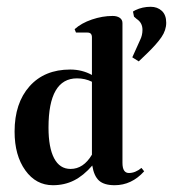

<svg xmlns="http://www.w3.org/2000/svg" viewBox="-20 -537 510 566"><path d="M405 -32Q368 9 318 9Q287 9 272 -4.5Q257 -18 252 -49Q226 -19 198 -5Q170 9 136 9Q86 9 54.5 -35Q23 -79 23 -149Q23 -233 67 -282.5Q111 -332 187 -332Q222 -332 251 -316V-427Q251 -441 238 -441H204L200 -451Q220 -469 251 -479.5Q282 -490 312 -490Q325 -490 333 -484.5Q341 -479 341 -469V-57Q341 -27 360 -27Q379 -27 397 -42ZM251 -81V-296Q231 -306 207 -306Q123 -306 123 -161Q123 -102 139.5 -70.5Q156 -39 188 -39Q226 -39 251 -81ZM424 -517Q444 -517 457 -505Q470 -493 470 -470Q470 -448 456 -427.5Q442 -407 413 -379L389 -356L370 -368L393 -419Q400 -433 400 -449Q400 -470 383 -481L375 -488L372 -503L379 -507Q400 -517 424 -517Z"/></svg>

Font: Katibeh
Style: Regular
Weight: 400
Designer: Arabic design by Kourosh Beigpour, Latin design by Eduardo Tunni, engineering by Lasse Fister
Version: Version 1.000